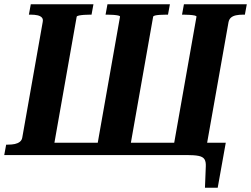

<svg xmlns="http://www.w3.org/2000/svg" viewBox="-42 -730 1182 904"><path d="M838 0H810L822 -58H1021L983 154H923L927 53Q928 31 920.5 19.5Q913 8 893 4Q873 0 838 0ZM822 0H136L148 -58H833ZM-22 0 -13 -49H-4Q14 -49 28 -52Q42 -55 51.5 -62.5Q61 -70 63 -83L159 -626Q162 -640 155 -647.5Q148 -655 134.5 -658Q121 -661 103 -661H94L103 -710H398L389 -661H381Q367 -661 353.5 -660Q340 -659 330 -657Q320 -655 319 -651L204 0ZM923 0H768L883 -651Q884 -655 874.5 -657Q865 -659 851 -660Q837 -661 823 -661H815L824 -710H1120L1111 -661H1102Q1084 -661 1069.5 -658Q1055 -655 1046 -647.5Q1037 -640 1034 -626ZM564 0H408L523 -651Q524 -655 514.5 -657Q505 -659 491.5 -660Q478 -661 464 -661H455L464 -710H758L749 -661H740Q724 -661 710 -660Q696 -659 688 -657Q680 -655 679 -651Z"/></svg>

Font: Roboto Serif 72pt SemiCondensed SemiBold
Style: Italic
Weight: 600
Width: 4
Italic angle: -10°
Designer: Greg Gazdowicz
Foundry: Commercial Type
Version: Version 1.008